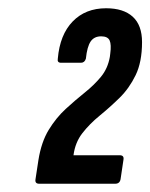

<svg xmlns="http://www.w3.org/2000/svg" viewBox="-20 -795 364 465"><path d="M75 -350Q64 -350 66 -361L73 -407Q80 -451 98 -480.5Q116 -510 139.5 -531.5Q163 -553 185.5 -571Q208 -589 224.5 -609Q241 -629 246 -657L247 -665Q250 -687 245.5 -697Q241 -707 225 -707Q208 -707 199.5 -694.5Q191 -682 188 -653Q185 -643 176 -643H128Q118 -643 120 -653Q125 -711 156 -743Q187 -775 237 -775Q279 -775 301.5 -754.5Q324 -734 324 -693Q324 -645 308.5 -613Q293 -581 269.5 -558Q246 -535 221.5 -515Q197 -495 179.5 -472.5Q162 -450 158 -419H270Q281 -419 279 -408L272 -361Q270 -350 259 -350Z"/></svg>

Font: Sofia Sans Extra Condensed SemiBold
Style: Italic
Weight: 600
Italic angle: -9°
Designer: Botio Nikoltchev, Ani Petrova
Foundry: lettersoup
Version: Version 4.101